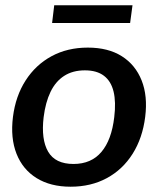

<svg xmlns="http://www.w3.org/2000/svg" viewBox="-20 -699 597 726"><path d="M312 -519Q389 -519 440.5 -486.5Q492 -454 515.5 -395Q539 -336 529 -257Q519 -177 481.5 -117.5Q444 -58 384 -25.5Q324 7 247 7Q171 7 118.5 -25.5Q66 -58 42.5 -117.5Q19 -177 29 -257Q39 -336 77 -395Q115 -454 175 -486.5Q235 -519 312 -519ZM258 -79Q325 -79 363.5 -124.5Q402 -170 412 -256Q419 -313 409.5 -352.5Q400 -392 373 -412.5Q346 -433 301 -433Q255 -433 222.5 -412Q190 -391 171 -351.5Q152 -312 145 -256Q135 -172 162 -125.5Q189 -79 258 -79ZM177 -612 185 -679H481L472 -612Z"/></svg>

Font: Aleo SemiBold
Style: Italic
Weight: 600
Italic angle: -7°
Designer: Alessio Laiso
Foundry: Alessio Laiso
Version: Version 2.001;gftools[0.9.29]